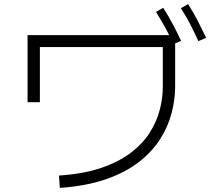

<svg xmlns="http://www.w3.org/2000/svg" viewBox="-20 -869 1040 934"><path d="M945 -669Q925 -713 904.5 -752.5Q884 -792 860 -829L895 -849Q921 -809 942 -767.5Q963 -726 983 -685ZM271 45 267 -15Q388 -23 474.5 -53Q561 -83 618.5 -127.5Q676 -172 709.5 -225.5Q743 -279 757.5 -336Q772 -393 772 -448V-640H174V-372H114V-698H803Q788 -728 772 -756Q756 -784 739 -811L774 -831Q799 -792 820.5 -751.5Q842 -711 861 -670L832 -658V-448Q832 -385 815 -319.5Q798 -254 759.5 -193Q721 -132 656.5 -81.5Q592 -31 496.5 2.5Q401 36 271 45Z"/></svg>

Font: Murecho Light
Style: Regular
Weight: 300
Designer: Neil Summerour
Foundry: Positype
Version: Version 1.010; ttfautohint (v1.8.3)